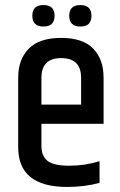

<svg xmlns="http://www.w3.org/2000/svg" viewBox="-20 -735 475 760"><path d="M52 -152V-428Q52 -500 94 -542.5Q136 -585 222 -585Q308 -585 349 -542.5Q390 -500 390 -428V-245H144V-157Q144 -117 168.5 -98Q193 -79 254.5 -79Q316 -79 374 -97V-11Q314 5 246 5Q52 5 52 -152ZM144 -321H301V-427Q301 -505 222.5 -505Q144 -505 144 -427ZM196 -672.5Q196 -630 152 -630Q108 -630 108 -672.5Q108 -715 152 -715Q196 -715 196 -672.5ZM342 -672.5Q342 -630 298 -630Q254 -630 254 -672.5Q254 -715 298 -715Q342 -715 342 -672.5Z"/></svg>

Font: Khand Medium
Style: Regular
Weight: 500
Designer: Devanagari: Sanchit Sawaria, Jyotish Sonowal; Latin: Satya Rajpurohit
Foundry: Indian Type Foundry
Version: Version 1.100;PS 1.0;hotconv 1.0.78;makeotf.lib2.5.61930; tt